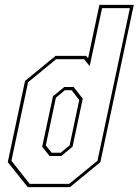

<svg xmlns="http://www.w3.org/2000/svg" viewBox="-20 -770 570 790"><path d="M268 0H94L12 -103L83 -437L208.5 -540H334.5L342.5 -530.5L389 -750H530.5L393 -103ZM265 -13.5 381 -108.5 514.5 -736.5H400L349 -498L326 -526.5H211L95.5 -431.5L27 -108.5L102 -13.5ZM232 -128H184L153.5 -166.5L198 -374L244.5 -412H283L320.5 -364L278.5 -166.5ZM229.5 -141.5 266.5 -172 306 -358.5 274.5 -399H247L210 -368L168.5 -172L192.5 -141.5Z"/></svg>

Font: Tourney Condensed Thin
Style: Italic
Weight: 100
Width: 3
Italic angle: -12°
Designer: Tyler Finck
Foundry: Etcetera Type Co
Version: Version 1.010; ttfautohint (v1.8.3)